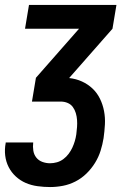

<svg xmlns="http://www.w3.org/2000/svg" viewBox="-28 -540 548 775"><path d="M174 215Q149 215 123.5 211.5Q98 208 76 198.5Q54 189 36 172.5Q18 156 7 134.5Q-4 113 -7 88Q-10 63 -5 37Q-5 37 -5 36Q-5 35 -5 35H106Q106 35 106 35.5Q106 36 106 36Q104 52 106.5 68Q109 84 118.5 96Q128 108 143 113.5Q158 119 174 119Q188 119 202 115Q216 111 228 102Q240 93 249 81Q258 69 264 56Q270 43 274 29.5Q278 16 280 2Q282 -13 283 -27.5Q284 -42 283 -56Q282 -70 278 -83.5Q274 -97 266 -108Q258 -119 245 -124.5Q232 -130 217 -130H101L117 -226L291 -424H73L89 -520H442L426 -424L252 -226L251 -225Q279 -222 303 -211Q327 -200 345.5 -182.5Q364 -165 375.5 -141.5Q387 -118 392 -91.5Q397 -65 395.5 -37.5Q394 -10 390 18Q386 43 378 68.5Q370 94 355.5 117.5Q341 141 321 160.5Q301 180 276.5 192.5Q252 205 226 210Q200 215 174 215Z"/></svg>

Font: Iosevka SS04 Oblique
Style: Bold
Weight: 700
Italic angle: -9°
Monospace: yes
Designer: Belleve Invis
Foundry: Belleve Invis
Version: Version 19.0.0; ttfautohint (v1.8.4)